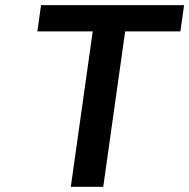

<svg xmlns="http://www.w3.org/2000/svg" viewBox="-20 -720 729 740"><path d="M689.5 -700.2 675.3 -599.1H462.4L377.9 0H252.9L337.4 -599.1H124L138.2 -700.2Z"/></svg>

Font: Fivo Sans Med
Style: Regular
Weight: 450
Designer: Alexander Slobzheninov
Foundry: Alexander Slobzheninov
Version: 1.0